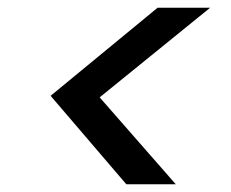

<svg xmlns="http://www.w3.org/2000/svg" viewBox="-20 -599 599 497"><path d="M524 -579 238 -347 435 -122H307L111 -351L388 -579Z"/></svg>

Font: DM Sans 16pt Medium
Style: Italic
Weight: 500
Italic angle: -10°
Version: Version 4.004;gftools[0.9.30]